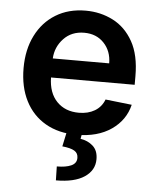

<svg xmlns="http://www.w3.org/2000/svg" viewBox="-54 -599 702 869"><g transform="rotate(5 296.5 -164.5)"><path d="M307.5 10.7Q225.5 10.7 166 -23.8Q106.5 -58.2 74.6 -121.1Q42.6 -183.9 42.6 -269.5Q42.6 -353.7 74.6 -417.4Q106.5 -481.2 164.6 -516.9Q222.7 -552.6 300.8 -552.6Q367.9 -552.6 424.7 -523.6Q481.5 -494.7 515.8 -433.8Q550.1 -372.9 550.1 -277V-237.6H170.1Q171.2 -167.6 209 -128.6Q246.8 -89.5 309.3 -89.5Q350.9 -89.5 381.2 -107.4Q411.6 -125.4 424.7 -159.8L544.7 -146.3Q527.7 -75.3 465.4 -32.3Q403.1 10.7 307.5 10.7ZM426.8 -324.2Q426.5 -380 392.2 -416.2Q358 -452.4 302.6 -452.4Q245 -452.4 209.2 -414.4Q173.3 -376.4 170.5 -324.2ZM232.6 224.4 231.2 161.2Q272 161.2 296.2 150.4Q320.3 139.6 320.7 116.1V114.3Q320.7 93 303.4 82.7Q286.2 72.4 248.2 68.5L263.5 -2.8H333.1L327.4 27.3Q360.8 32.3 384.1 53.1Q407.3 73.9 407.3 112.9V113.6Q407.3 163.7 362 194.1Q316.8 224.4 232.6 224.4Z"/></g></svg>

Font: Linik Sans SemiBold
Style: Regular
Weight: 600
Designer: Rasmus Andersson (font), Cristiano Sobral (main changes)
Foundry: rsms
Version: Version 3.018;June 1, 2022;FontCreator 14.0.0.2814 64-bit; t